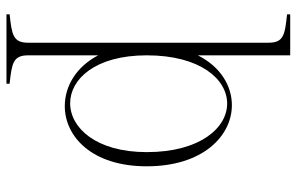

<svg xmlns="http://www.w3.org/2000/svg" viewBox="-186 -554 940 609"><g transform="rotate(90 284.5 -250.0)"><path d="M26 190V200H246V190C181 183 156 179 156 131V-91C193 -20 255 15 317 15C413 15 508 -70 508 -245C508 -424 411 -515 314 -515C253 -515 192 -479 156 -407V-700H26V-690C92 -683 116 -679 116 -631V131C116 179 91 183 26 190ZM156 -245C156 -415 232 -500 309 -500C386 -500 463 -414 463 -245C463 -83 385 -2 308 -2C232 -2 156 -81 156 -245Z"/></g></svg>

Font: Sprat Condensed Thin
Style: Regular
Weight: 100
Width: 3
Designer: Ethan Nakache
Foundry: Collletttivo
Version: Version 2.000;Glyphs 3.2 (3217)